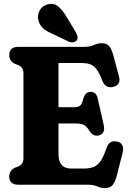

<svg xmlns="http://www.w3.org/2000/svg" viewBox="-20 -938 655 975"><path d="M27 -658.5Q27 -700 72.5 -700H406.5Q438.5 -700 456.5 -709.2Q474.5 -718.5 497.5 -718.5Q521.5 -718.5 533.8 -704.5Q546 -690.5 555 -659L585 -546.5Q590 -526.5 581.5 -513.8Q573 -501 556.5 -497Q539 -492.5 524.2 -498.8Q509.5 -505 500.5 -526.5Q485.5 -565 471.5 -584.8Q457.5 -604.5 439 -611.2Q420.5 -618 392.5 -618H277V-393.5H359.5Q378.5 -393.5 388 -402.8Q397.5 -412 403 -437Q409 -456 418.2 -463.8Q427.5 -471.5 440 -471.5Q468.5 -472 476 -438.5L506.5 -304Q516 -262 485.5 -251.5Q456 -241.5 436 -271Q422 -294 408.2 -302.5Q394.5 -311 365.5 -311H277V-155.5Q277 -82 342 -82H403.5Q435.5 -82 456.2 -90.5Q477 -99 492 -122Q507 -145 522 -189Q536 -227.5 575 -219Q594 -215 601.2 -199.5Q608.5 -184 602.5 -161.5L572 -42Q563.5 -11.5 551 2.8Q538.5 17 513 17Q492 17 473.5 8.5Q455 0 424 0H72.5Q27 0 27 -41.5Q27 -72 55 -86L75 -93.5Q99 -105 99 -133.5V-566.5Q99 -595 75 -606.5L55 -614Q27 -628 27 -658.5ZM319.5 -850 364.5 -775Q371 -763.5 373.5 -753Q376 -742.5 369.5 -733Q362.5 -725 350.8 -723.5Q339 -722 328.5 -727L250 -764.5Q216.5 -778.5 199 -794.2Q181.5 -810 175 -834.5Q168.5 -859.5 180.8 -883.5Q193 -907.5 220.5 -915.5Q253 -924.5 276 -905Q299 -885.5 319.5 -850Z"/></svg>

Font: Fraunces 144pt SuperSoft
Style: Bold
Weight: 700
Version: Version 1.000;[b76b70a41]